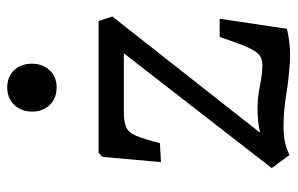

<svg xmlns="http://www.w3.org/2000/svg" viewBox="-162 -630 802 517"><g transform="rotate(-90 238.5 -372.0)"><path d="M85 -507H440L452 -470L139 -72Q155 -76 171 -77.5Q187 -79 203 -79Q235 -79 266 -72.5Q297 -66 322 -66Q337 -66 347.5 -73.5Q358 -81 369 -105.5Q380 -130 397 -181H446L419 0Q374 11 328.5 8Q283 5 240 -2Q197 -9 158 -9Q129 -9 111 -4.5Q93 0 79 7L44 -41L353 -439H194Q168 -439 153.5 -432.5Q139 -426 130.5 -405Q122 -384 111 -342L60 -339L74 -496ZM196 -686Q196 -715 214 -734Q232 -753 261 -753Q290 -753 307.5 -734.5Q325 -716 325 -687Q325 -658 307.5 -639Q290 -620 261 -620Q232 -620 214 -638.5Q196 -657 196 -686Z"/></g></svg>

Font: Literata 12pt
Style: Italic
Weight: 400
Italic angle: -2°
Designer: Latin by Veronika Burian and Jose Scaglione. Greek by Irene Vlachou. Cyrillic by Vera Evstafieva
Foundry: TypeTogether
Version: Version 3.002